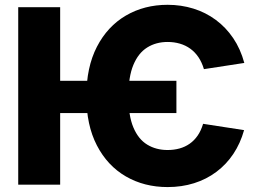

<svg xmlns="http://www.w3.org/2000/svg" viewBox="-20 -757 1056 787"><path d="M703.1 -425.8V-293.5H194.3V-425.8ZM981.4 -499 815.9 -473.6Q807.6 -501.5 793.5 -522.5Q779.3 -543.5 760 -557.4Q740.7 -571.3 717.3 -578.1Q693.8 -585 667 -585Q619.6 -585 583.3 -562.3Q546.9 -539.6 526.6 -490.7Q506.3 -441.9 506.3 -362.3Q506.3 -283.2 526.6 -234.9Q546.9 -186.5 583.3 -164.3Q619.6 -142.1 667 -142.1Q692.9 -142.1 715.8 -148.4Q738.8 -154.8 757.6 -168Q776.4 -181.2 790.3 -201.4Q804.2 -221.7 812.5 -249.5L980.5 -223.6Q965.3 -169.4 936.5 -126.2Q907.7 -83 866.9 -52.5Q826.2 -22 775.6 -6.1Q725.1 9.8 667 9.8Q571.3 9.8 495.8 -33.9Q420.4 -77.6 377.2 -160.9Q334 -244.1 334 -362.3Q334 -481.4 377.2 -565.2Q420.4 -648.9 495.8 -693.1Q571.3 -737.3 667 -737.3Q722.7 -737.3 772.9 -721.7Q823.2 -706.1 864.5 -675.5Q905.8 -645 935.8 -600.8Q965.8 -556.6 981.4 -499ZM226.6 -727.5V0H54.7V-727.5Z"/></svg>

Font: Inter 18pt ExtraBold
Style: Regular
Weight: 800
Designer: Rasmus Andersson
Foundry: rsms
Version: Version 4.001;git-66647c0bb